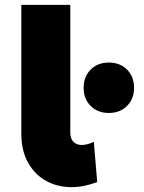

<svg xmlns="http://www.w3.org/2000/svg" viewBox="-20 -762 594 792"><path d="M283 -177C274 -186 270 -199 270 -216V-742H68V-210C68 -162 78 -122 97 -89C116 -56 141 -31 172 -15C203 2 238 10 276 10C309 10 344 3 381 -11L367 -177C348 -168 332 -164 317 -164C303 -164 292 -168 283 -177ZM504 -475C485 -494 460 -504 429 -504C398 -504 373 -494 354 -475C335 -456 325 -431 325 -400C325 -369 335 -344 354 -325C373 -306 398 -296 429 -296C460 -296 485 -306 504 -325C523 -344 533 -369 533 -400C533 -431 523 -456 504 -475Z"/></svg>

Font: Argentum Sans ExtraBold
Style: Regular
Weight: 800
Designer: Julieta Ulanovsky
Foundry: Julieta Ulanovsky
Version: Version 5.001;February 15, 2019;FontCreator 11.5.0.2425 64-b